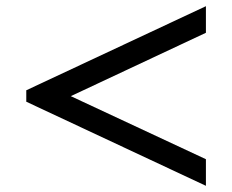

<svg xmlns="http://www.w3.org/2000/svg" viewBox="-20 -561 751 621"><path d="M65 -232 646 40V-46L209 -250L646 -455V-541L65 -269Z"/></svg>

Font: KpMath
Style: SansBold
Weight: 700
Version: Version 0.66